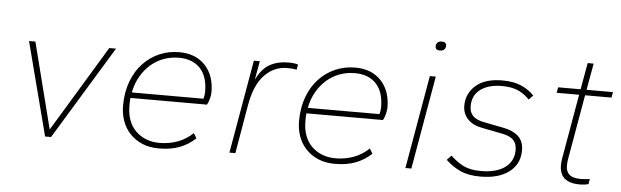

<svg xmlns="http://www.w3.org/2000/svg" viewBox="-45 -800 3117 963"><g transform="rotate(5 1514.0 -319.0)"><path d="M204 0 82 -470H114L224 -37L486 -470H520L234 0Z M778 10Q730 10 693.5 -5.5Q657 -21 631.5 -48Q606 -75 593 -111Q580 -147 580 -188Q580 -256 600.5 -310.5Q621 -365 656.5 -402.5Q692 -440 738.5 -460Q785 -480 838 -480Q920 -480 968 -429.5Q1016 -379 1016 -294Q1016 -282 1011.5 -263Q1007 -244 999 -230H614Q612 -219 612 -209Q612 -199 612 -188Q612 -151 623 -120Q634 -89 655.5 -66.5Q677 -44 708 -31Q739 -18 778 -18Q826 -18 868.5 -33.5Q911 -49 946 -82L961 -57Q926 -24 881.5 -7Q837 10 778 10ZM838 -452Q799 -452 763 -439Q727 -426 698 -401Q669 -376 648 -340Q627 -304 618 -258H979Q984 -275 984 -294Q984 -371 945.5 -411.5Q907 -452 838 -452Z M1132 0 1214 -470H1244L1227 -375Q1254 -432 1294 -454Q1334 -476 1385 -476Q1422 -476 1436 -470L1432 -444Q1420 -446 1408.5 -447Q1397 -448 1385 -448Q1318 -448 1270 -398Q1222 -348 1204 -245L1162 0Z M1664 10Q1616 10 1579.5 -5.5Q1543 -21 1517.5 -48Q1492 -75 1479 -111Q1466 -147 1466 -188Q1466 -256 1486.5 -310.5Q1507 -365 1542.5 -402.5Q1578 -440 1624.5 -460Q1671 -480 1724 -480Q1806 -480 1854 -429.5Q1902 -379 1902 -294Q1902 -282 1897.5 -263Q1893 -244 1885 -230H1500Q1498 -219 1498 -209Q1498 -199 1498 -188Q1498 -151 1509 -120Q1520 -89 1541.5 -66.5Q1563 -44 1594 -31Q1625 -18 1664 -18Q1712 -18 1754.5 -33.5Q1797 -49 1832 -82L1847 -57Q1812 -24 1767.5 -7Q1723 10 1664 10ZM1724 -452Q1685 -452 1649 -439Q1613 -426 1584 -401Q1555 -376 1534 -340Q1513 -304 1504 -258H1865Q1870 -275 1870 -294Q1870 -371 1831.5 -411.5Q1793 -452 1724 -452Z M2018 0 2100 -470H2130L2048 0ZM2139 -602Q2116 -602 2116 -622Q2116 -634 2124 -641Q2132 -648 2145 -648Q2168 -648 2168 -628Q2168 -616 2160 -609Q2152 -602 2139 -602Z M2396 10Q2336 10 2296 -8Q2256 -26 2221 -59L2243 -82Q2277 -50 2310.5 -34Q2344 -18 2396 -18Q2474 -18 2517.5 -50Q2561 -82 2561 -139Q2561 -168 2544.5 -187Q2528 -206 2486 -214L2384 -234Q2336 -243 2310.5 -270.5Q2285 -298 2285 -337Q2285 -399 2331.5 -439.5Q2378 -480 2464 -480Q2523 -480 2561.5 -462.5Q2600 -445 2625 -418L2604 -396Q2580 -422 2547.5 -437Q2515 -452 2464 -452Q2398 -452 2357.5 -422.5Q2317 -393 2317 -337Q2317 -308 2333.5 -290Q2350 -272 2388 -264L2490 -244Q2538 -235 2565.5 -210Q2593 -185 2593 -139Q2593 -70 2540.5 -30Q2488 10 2396 10Z M2897 6Q2794 6 2794 -82Q2794 -98 2797 -116L2854 -442H2741L2746 -470H2859L2883 -604H2913L2889 -470H3022L3017 -442H2884L2827 -116Q2824 -98 2824 -82Q2824 -53 2841.5 -37.5Q2859 -22 2897 -22Q2909 -22 2922.5 -23Q2936 -24 2944 -26L2940 0Q2932 3 2919 4.5Q2906 6 2897 6Z"/></g></svg>

Font: Celebes Thin
Style: Italic
Weight: 250
Italic angle: -10°
Designer: Anugrah Pasau
Foundry: Lafontype
Version: Version 1.000; ttfautohint (v1.8.4)